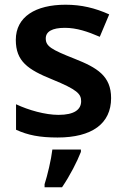

<svg xmlns="http://www.w3.org/2000/svg" viewBox="-20 -573 531 814"><path d="M451 -157C451 -251 392 -286 296 -324C197 -363 174 -377 174 -410C174 -439 201 -455 255 -455C305 -455 352 -439 403 -417L443 -512C383 -539 325 -553 258 -553C131 -553 47 -502 47 -404C47 -313 98 -278 202 -236C307 -193 324 -175 324 -144C324 -109 296 -86 228 -86C172 -86 101 -106 48 -131V-23C98 0 148 10 224 10C370 10 451 -49 451 -157ZM323 71V61H202C197 104 181 171 169 208V221H243C277 171 307 112 323 71Z"/></svg>

Font: Noto Sans Thaana SemiBold
Style: Regular
Weight: 600
Designer: David Williams
Foundry: Google Inc.
Version: Version 3.001